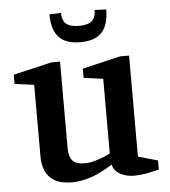

<svg xmlns="http://www.w3.org/2000/svg" viewBox="-52 -752 715 809"><g transform="rotate(-5 306.0 -347.5)"><path d="M220 10Q173 10 146 -6.5Q119 -23 108 -50Q97 -77 97 -106V-413L15 -424V-463L177 -501H214V-133Q214 -100 228.5 -82.5Q243 -65 283 -65Q305 -65 335.5 -75Q366 -85 389 -97V-413L307 -424V-463L468 -501H506V-74L589 -50V-12Q555 -3 530.5 1Q506 5 481 5Q452 5 425 -9Q398 -23 393 -50Q372 -36 343 -21.5Q314 -7 282.5 1.5Q251 10 220 10ZM307 -575Q245 -575 216 -606.5Q187 -638 187 -703L236 -705Q236 -673 253 -658.5Q270 -644 307 -644Q344 -644 361 -658.5Q378 -673 378 -705L427 -703Q427 -638 398 -606.5Q369 -575 307 -575Z"/></g></svg>

Font: Manuale SemiBold
Style: Regular
Weight: 600
Version: Version 1.002